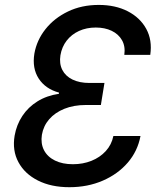

<svg xmlns="http://www.w3.org/2000/svg" viewBox="-20 -758 662 788"><path d="M264.6 10.3Q189.9 10.3 135.7 -17.1Q81.5 -44.4 55.7 -92.3Q29.8 -140.1 40 -201.2Q47.9 -246.1 71.8 -282.2Q95.7 -318.4 133.8 -342Q171.9 -365.7 221.7 -373L222.2 -377.9Q166.5 -393.1 138.9 -435.5Q111.3 -478 121.1 -538.1Q130.9 -593.3 166.7 -638.4Q202.6 -683.6 258.8 -710.7Q314.9 -737.8 385.3 -737.8Q453.6 -737.8 504.4 -711.7Q555.2 -685.5 580.3 -639.4Q605.5 -593.3 596.7 -532.7H490.2Q495.1 -567.9 480.7 -593Q466.3 -618.2 438.2 -631.6Q410.2 -645 373 -645Q335 -645 304.2 -630.9Q273.4 -616.7 253.7 -591.3Q233.9 -565.9 228 -531.2Q222.7 -497.1 235.6 -471.4Q248.5 -445.8 277.3 -431.6Q306.2 -417.5 347.2 -417.5H408.7L394 -327.1H332.5Q282.7 -327.1 244.1 -311.5Q205.6 -295.9 181.9 -268.6Q158.2 -241.2 151.9 -204.6Q146.5 -168.9 160.6 -141.6Q174.8 -114.3 205.6 -99.1Q236.3 -84 279.3 -84Q320.3 -84 355.2 -97.9Q390.1 -111.8 414.1 -137.9Q438 -164.1 445.3 -199.7H556.6Q544.9 -137.7 504.4 -90.6Q463.9 -43.5 401.9 -16.6Q339.8 10.3 264.6 10.3Z"/></svg>

Font: Inter 18pt Medium
Style: Italic
Weight: 500
Italic angle: -9.3988°
Designer: Rasmus Andersson
Foundry: rsms
Version: Version 4.001;git-66647c0bb